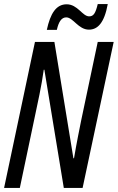

<svg xmlns="http://www.w3.org/2000/svg" viewBox="-20 -919 576 939"><path d="M209 -773H258C267 -813 281 -834 304 -834C338 -834 363 -774 415 -774C457 -774 490 -806 507 -899H458C447 -853 437 -839 416 -839C383 -839 360 -898 306 -898C254 -898 226 -852 209 -773ZM0 0H77L154 -366C162 -404 184 -502 194 -578H197L292 0H384L536 -714H458L377 -330C369 -290 354 -217 342 -145H339L246 -714H151Z"/></svg>

Font: Noto Sans ExtraCondensed
Style: Italic
Weight: 400
Width: 2
Italic angle: -12°
Designer: Monotype Design Team
Foundry: Monotype Imaging Inc.
Version: Version 2.013